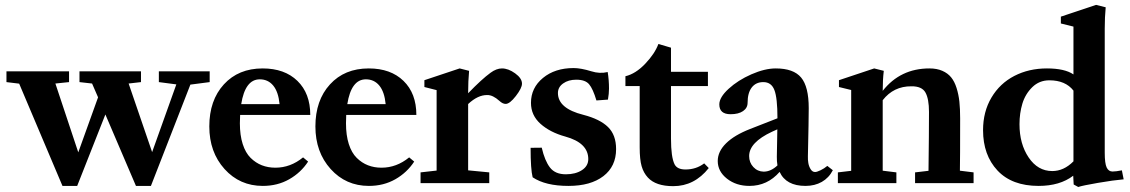

<svg xmlns="http://www.w3.org/2000/svg" viewBox="-20 -746 4604 782"><path d="M234.4 11.2 58.1 -405.3 6.3 -411.6V-455.6H261.2V-411.6L205.6 -405.8L298.8 -125.5L379.4 -349.6L355 -405.8L303.7 -411.6V-455.6H554.2V-411.6L503.9 -405.8L599.6 -126.5L698.2 -402.3L627 -411.6V-455.6H834V-411.6L755.4 -401.4L594.7 11.2H533.7L409.2 -279.8L294.4 11.2Z M1050.3 11.2Q956.5 11.2 894.5 -57.6Q832.5 -126.5 832.5 -231Q832.5 -337.4 891.8 -402.3Q951.2 -467.3 1049.8 -467.3Q1139.2 -467.3 1191.4 -416.5Q1243.7 -365.7 1243.7 -277.8H958Q957 -255.4 957 -243.7Q957 -195.3 968.5 -159.4Q980 -123.5 1000.7 -103Q1021.5 -82.5 1046.6 -72.8Q1071.8 -63 1101.6 -63Q1163.1 -63 1214.4 -105L1234.9 -87.9Q1205.6 -43 1158 -15.9Q1110.4 11.2 1050.3 11.2ZM1038.1 -422.9Q978.5 -422.9 962.4 -321.8H1118.7Q1113.8 -372.1 1092.8 -397.5Q1071.8 -422.9 1038.1 -422.9Z M1482.4 11.2Q1388.7 11.2 1326.7 -57.6Q1264.6 -126.5 1264.6 -231Q1264.6 -337.4 1324 -402.3Q1383.3 -467.3 1481.9 -467.3Q1571.3 -467.3 1623.5 -416.5Q1675.8 -365.7 1675.8 -277.8H1390.1Q1389.2 -255.4 1389.2 -243.7Q1389.2 -195.3 1400.6 -159.4Q1412.1 -123.5 1432.9 -103Q1453.6 -82.5 1478.8 -72.8Q1503.9 -63 1533.7 -63Q1595.2 -63 1646.5 -105L1667 -87.9Q1637.7 -43 1590.1 -15.9Q1542.5 11.2 1482.4 11.2ZM1470.2 -422.9Q1410.6 -422.9 1394.5 -321.8H1550.8Q1545.9 -372.1 1524.9 -397.5Q1503.9 -422.9 1470.2 -422.9Z M1692.9 0V-43.9L1758.3 -51.3V-378.9L1708.5 -391.6V-419.4L1852.1 -467.3L1890.6 -457.5Q1886.7 -415.5 1886.7 -369.1V-366.2Q1942.4 -423.8 1978 -449.7Q2002 -467.3 2024.4 -467.3Q2050.3 -467.3 2078.1 -447.3Q2106 -427.2 2106 -405.3Q2106 -387.2 2081.1 -355Q2056.2 -322.8 2039.6 -322.8Q2027.3 -322.8 2014.2 -335Q1987.3 -359.4 1964.4 -358.9Q1926.3 -359.4 1886.7 -322.3V-52.2L1972.7 -43.9V0Z M2295.4 11.2Q2201.7 11.2 2149.4 -23.9Q2141.1 -56.6 2141.1 -144L2186.5 -144.5Q2198.7 -91.3 2220 -63.7Q2241.2 -36.1 2284.7 -36.1Q2324.2 -36.1 2350.1 -53Q2376 -69.8 2376 -98.1Q2376 -164.1 2282.2 -189.9Q2220.2 -207 2181.4 -241.7Q2142.6 -276.4 2142.6 -327.1Q2142.6 -388.2 2191.4 -428.5Q2240.2 -468.8 2316.4 -468.8Q2345.7 -468.8 2388.7 -455.6Q2422.4 -444.8 2455.1 -452.6Q2460.4 -420.4 2460.4 -385.3Q2460.4 -364.7 2456.1 -340.3L2409.2 -336.9Q2395 -384.3 2379.4 -402.8Q2363.8 -421.4 2327.1 -421.4Q2294.9 -421.4 2273.7 -406.2Q2252.4 -391.1 2252.4 -367.2Q2252.4 -304.2 2356 -278.3Q2423.8 -260.7 2456.5 -228.5Q2489.3 -196.3 2489.3 -138.7Q2489.3 -68.4 2437.5 -28.6Q2385.7 11.2 2295.4 11.2Z M2722.2 12.2Q2650.9 12.2 2618.7 -22.9Q2601.1 -42 2593.3 -69.1Q2585.4 -96.2 2585.4 -146V-395.5H2527.3V-435.5Q2568.8 -445.3 2607.9 -486.3Q2647 -527.3 2661.6 -566.9L2712.9 -551.8V-453.6H2863.3V-395.5H2712.9V-181.6Q2712.9 -106 2727.5 -76.7Q2738.3 -55.7 2772 -55.7Q2815.4 -55.7 2848.1 -80.6L2866.7 -61.5Q2808.1 12.2 2722.2 12.2Z M3032.2 11.2Q2978.5 11.2 2940.9 -18.3Q2903.3 -47.9 2903.3 -90.3Q2903.3 -128.9 2937.3 -162.4Q2971.2 -195.8 3035.2 -220.7L3146.5 -264.2V-265.1Q3146.5 -347.2 3134 -379.4Q3121.6 -411.6 3088.9 -411.6Q3058.6 -411.6 3041.7 -389.6Q3024.9 -367.7 3024.9 -327.6Q3024.9 -306.2 3006.3 -293.5Q2987.8 -280.8 2955.6 -280.8Q2909.7 -280.8 2909.7 -320.8Q2909.7 -349.6 2947.8 -384.5Q2985.8 -419.4 3040.5 -443.4Q3095.2 -467.3 3139.6 -467.3Q3211.9 -467.3 3242.9 -430.2Q3273.9 -393.1 3273.9 -305.7Q3273.9 -260.7 3270.5 -109.4Q3270 -95.7 3272.2 -82.3Q3274.4 -68.8 3281.5 -57.1Q3288.6 -45.4 3299.8 -45.4Q3307.1 -45.4 3322 -52.5Q3336.9 -59.6 3349.6 -70.3L3372.1 -52.7Q3356 -21.5 3327.1 -5.1Q3298.3 11.2 3260.7 11.2Q3181.6 11.2 3155.3 -45.9Q3105.5 11.2 3032.2 11.2ZM3031.2 -110.4Q3031.2 -84 3048.3 -65.7Q3065.4 -47.4 3090.3 -46.9Q3119.6 -46.9 3146.5 -72.3Q3143.6 -89.4 3144 -107.9Q3144 -126.5 3145 -163.6Q3146 -200.7 3146 -219.2L3124.5 -209.5Q3031.2 -166 3031.2 -110.4Z M3392.6 0V-43.9L3446.8 -50.3V-379.4L3397 -391.6V-419.4L3540.5 -467.3L3579.6 -457.5Q3575.2 -420.9 3575.2 -376Q3647 -467.3 3765.6 -467.3Q3795.9 -467.3 3818.1 -457.5Q3840.3 -447.8 3854 -430.9Q3867.7 -414.1 3876 -387.7Q3884.3 -361.3 3887.5 -332Q3890.6 -302.7 3890.6 -263.7Q3890.6 -97.2 3889.6 -50.8L3945.3 -43.9V0H3707V-43.9L3761.7 -50.3Q3763.7 -206.5 3763.7 -290Q3763.7 -343.3 3749.3 -369.1Q3734.9 -395 3691.9 -394.5Q3619.6 -395 3575.2 -337.9V-50.8L3630.9 -43.9V0Z M4371.6 15.6 4353 5.4 4351.1 -30.3Q4296.9 11.2 4210 11.2Q4101.6 11.2 4042.7 -51.5Q3983.9 -114.3 3983.9 -215.8Q3983.9 -291 4018.1 -348.6Q4052.2 -406.2 4111.3 -436.8Q4170.4 -467.3 4244.1 -467.3Q4316.4 -467.3 4352.1 -442.9V-637.7L4300.8 -650.4V-678.2L4444.3 -726.1L4483.4 -716.3Q4479.5 -676.3 4479.5 -629.4V-124Q4479.5 -80.6 4487.3 -64Q4495.1 -47.4 4511.2 -47.4Q4524.9 -47.4 4549.3 -52.2L4556.6 -15.6Q4516.1 -12.2 4452.1 -1.2Q4388.2 9.8 4371.6 15.6ZM4265.6 -49.3Q4313 -49.3 4352.1 -88.9V-377Q4319.3 -418.9 4253.9 -418.9Q4212.9 -418.9 4184.3 -390.9Q4155.8 -362.8 4144 -323.7Q4132.3 -284.7 4132.3 -240.2Q4132.3 -159.7 4169.7 -104.5Q4207 -49.3 4265.6 -49.3Z"/></svg>

Font: Elstob 6pt
Style: Bold
Weight: 700
Designer: Peter S. Baker
Version: Version 1.015